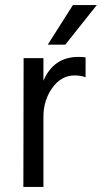

<svg xmlns="http://www.w3.org/2000/svg" viewBox="-20 -736 401 756"><path d="M361 -716 237 -560H168L267 -716ZM151 -507V-418Q191 -512 289 -512Q307 -512 317 -510V-432Q296 -439 274 -439Q221 -439 186 -390Q151 -341 151 -277V0H72L73 -507Z"/></svg>

Font: Hind
Style: Regular
Weight: 400
Designer: Manushi Parikh, Satya Rajpurohit
Foundry: Indian Type Foundry
Version: Version 2.000;PS 1.0;hotconv 1.0.79;makeotf.lib2.5.61930